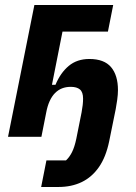

<svg xmlns="http://www.w3.org/2000/svg" viewBox="-20 -545 540 765"><path d="M144 200 165 94H243Q257 81 267 61Q277 41 284 8L305 -97Q308 -113 309.5 -126.5Q311 -140 311 -152Q311 -178 298.5 -188.5Q286 -199 262 -199Q243 -199 227.5 -193Q212 -187 199.5 -174.5Q187 -162 178 -142.5Q169 -123 164 -96L145 0H12L117 -525H431L410 -419H229L187 -207H201Q221 -255 254 -282.5Q287 -310 336 -310Q395 -310 422.5 -277.5Q450 -245 450 -186Q450 -169 447 -147Q444 -125 441 -110L415 18Q402 81 374 121Q346 161 305.5 180.5Q265 200 213 200Z"/></svg>

Font: IBM Plex Sans Condensed
Style: Bold Italic
Weight: 700
Width: 3
Italic angle: -11.31°
Designer: Mike Abbink, Paul van der Laan, Pieter van Rosmalen
Foundry: Bold Monday
Version: Version 3.201